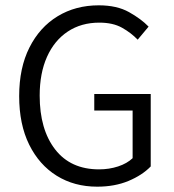

<svg xmlns="http://www.w3.org/2000/svg" viewBox="-20 -689 654 721"><path d="M345 12Q259 12 193 -29Q127 -70 89.5 -146Q52 -222 52 -328Q52 -434 90.5 -510.5Q129 -587 196.5 -628Q264 -669 351 -669Q419 -669 464.5 -643.5Q510 -618 538 -589L497 -540Q472 -566 438 -585Q404 -604 353 -604Q285 -604 234.5 -570.5Q184 -537 156.5 -475.5Q129 -414 129 -330Q129 -203 187 -128Q245 -53 352 -53Q390 -53 423.5 -64Q457 -75 478 -95V-274H334V-336H546V-64Q514 -31 462.5 -9.5Q411 12 345 12Z"/></svg>

Font: Assistant
Style: Regular
Weight: 400
Designer: Hebrew By Ben Nathan, Latin by Paul Hunt
Version: Version 3.000